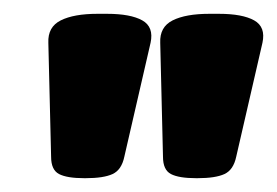

<svg xmlns="http://www.w3.org/2000/svg" viewBox="-20 -722 401 278"><path d="M102 -464Q77 -464 65.5 -470Q54 -476 54 -495L50 -660Q49 -683 68 -692.5Q87 -702 121 -702H135Q169 -702 186 -692.5Q203 -683 198 -660L160 -495Q156 -476 143 -470Q130 -464 104 -464ZM264 -464Q239 -464 227.5 -470Q216 -476 216 -495L212 -660Q211 -683 230 -692.5Q249 -702 283 -702H297Q331 -702 348 -692.5Q365 -683 360 -660L322 -495Q318 -476 305 -470Q292 -464 266 -464Z"/></svg>

Font: Asap Condensed Condensed Black
Style: Italic
Weight: 900
Width: 3
Italic angle: -6°
Designer: Pablo Cosgaya
Foundry: Omnibus-Type
Version: Version 3.001; ttfautohint (v1.8.4.7-5d5b)